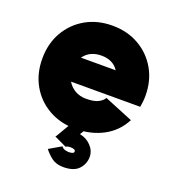

<svg xmlns="http://www.w3.org/2000/svg" viewBox="-133 -626 853 940"><g transform="rotate(20 293.0 -155.5)"><path d="M385.3 -179.7 535.2 -118.2Q501.5 -53.2 438 -19.3Q374.5 14.6 293 14.6Q214.8 14.6 154.1 -20Q93.3 -54.7 58.8 -115.2Q24.4 -175.8 24.4 -253.9Q24.4 -332 59.1 -392.6Q93.8 -453.1 154.3 -487.8Q214.8 -522.5 293 -522.5Q371.1 -522.5 431.6 -487.8Q492.2 -453.1 526.9 -392.6Q561.5 -332 561.5 -253.9Q561.5 -238.8 559.8 -224.1Q558.1 -209.5 555.7 -195.3H195.3Q209.5 -170.9 234.6 -156.2Q259.8 -141.6 293 -141.6Q335 -141.6 356.9 -153.6Q378.9 -165.5 385.3 -179.7ZM293 -366.2Q231.9 -366.2 200.7 -322.3H381.8Q353 -366.2 293 -366.2ZM201.2 153.3 264.2 116.7Q272.5 127.4 284.4 130.1Q296.4 132.8 301.8 132.8Q329.1 132.8 329.1 120.1Q329.1 107.4 301.8 107.4Q296.4 107.4 290 108.6Q283.7 109.9 278.8 113.3L215.8 83.5L215.3 83Q218.3 79.1 220.2 76.7L265.1 0H343.3L324.2 31.2Q359.9 38.1 383.5 63.2Q407.2 88.4 407.2 120.1Q407.2 156.7 382.1 183.8Q356.9 210.9 301.8 210.9Q265.1 210.9 241.7 193.4Q218.3 175.8 201.2 153.3Z"/></g></svg>

Font: Giphurs Black
Style: Regular
Weight: 900
Version: Version 0.920; ttfautohint (v1.8.4.7-5d5b)